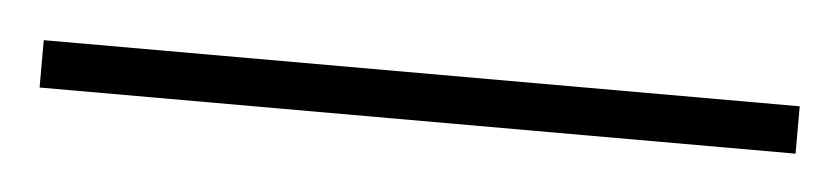

<svg xmlns="http://www.w3.org/2000/svg" viewBox="-24 50 459 105"><g transform="rotate(5 205.5 103.0)"><path d="M-2 90H413V116H-2Z"/></g></svg>

Font: Noto Sans Bengali UI Thin
Style: Regular
Weight: 100
Designer: Jelle Bosma - Monotype Design Team
Foundry: Monotype Imaging Inc.
Version: Version 2.003; ttfautohint (v1.8.4.7-5d5b)